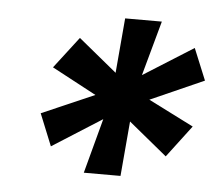

<svg xmlns="http://www.w3.org/2000/svg" viewBox="-37 -728 505 443"><g transform="rotate(5 216.0 -506.5)"><path d="M172 -325 206 -452 91 -379 61 -453 183 -506 80 -561 136 -634 225 -561 236 -688H321L286 -561L402 -634L432 -561L308 -506L413 -453L357 -379L268 -452L257 -325Z"/></g></svg>

Font: Archivo SemiBold ExtraBold
Style: Italic
Weight: 800
Italic angle: -10°
Version: Version 2.001